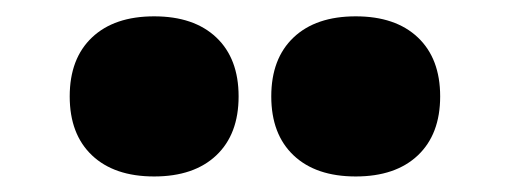

<svg xmlns="http://www.w3.org/2000/svg" viewBox="-20 -830 640 241"><path d="M67.5 -709Q67.5 -756.5 95.5 -783Q123.5 -809.5 173.5 -809.5Q223.5 -809.5 251.5 -783Q279.5 -756.5 279.5 -709Q279.5 -661.5 251.5 -635Q223.5 -608.5 173.5 -608.5Q123.5 -608.5 95.5 -635Q67.5 -661.5 67.5 -709ZM320.5 -709Q320.5 -756.5 348.5 -783Q376.5 -809.5 426.5 -809.5Q476.5 -809.5 504.5 -783Q532.5 -756.5 532.5 -709Q532.5 -661.5 504.5 -635Q476.5 -608.5 426.5 -608.5Q376.5 -608.5 348.5 -635Q320.5 -661.5 320.5 -709Z"/></svg>

Font: Encode Sans Semi Condensed Black
Style: Regular
Weight: 900
Width: 4
Designer: Multiple Designers
Foundry: Impallari Type
Version: Version 2.000